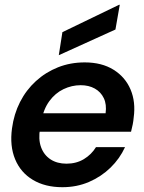

<svg xmlns="http://www.w3.org/2000/svg" viewBox="-20 -768 598 800"><path d="M240 12Q168 12 117 -18.5Q66 -49 43 -104.5Q20 -160 30 -233Q38 -293 63.5 -343Q89 -393 129.5 -430Q170 -467 221.5 -487.5Q273 -508 333 -508Q404 -508 453 -477.5Q502 -447 524 -395Q546 -343 537 -278Q536 -265 533 -249.5Q530 -234 526 -219H113L127 -296H420Q425 -333 412.5 -359Q400 -385 375 -399Q350 -413 316 -413Q279 -413 244.5 -396.5Q210 -380 185.5 -346.5Q161 -313 152 -262L147 -233Q139 -188 151 -155Q163 -122 190.5 -104Q218 -86 257 -86Q298 -86 329.5 -105Q361 -124 380 -155H501Q479 -107 440.5 -69.5Q402 -32 351 -10Q300 12 240 12ZM225 -538 240 -634 476 -748H479L461 -645Z"/></svg>

Font: DM Sans 36pt SemiBold
Style: Italic
Weight: 600
Italic angle: -10°
Designer: Colophon Foundry, Jonny Pinhorn
Foundry: Colophon Foundry
Version: Version 4.004;gftools[0.9.30]